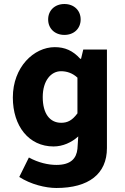

<svg xmlns="http://www.w3.org/2000/svg" viewBox="-20 -743 623 957"><path d="M261 194C422 194 513 124 513 -5V-496H395L384 -450H380C343 -491 303 -508 253 -508C149 -508 44 -409 44 -257C44 -114 124 -13 247 -13C293 -13 337 -33 370 -63L366 -1C361 46 334 79 261 79C221 79 171 68 124 42L76 139C133 176 207 194 261 194ZM285 -131C228 -131 193 -177 193 -259C193 -342 235 -388 284 -388C311 -388 340 -380 366 -356V-178C340 -143 317 -131 285 -131ZM301 -569C349 -569 382 -601 382 -646C382 -691 349 -723 301 -723C253 -723 220 -691 220 -646C220 -601 253 -569 301 -569Z"/></svg>

Font: Giro Sans Regular
Style: Bold
Weight: 700
Designer: Paul D. Hunt
Foundry: Adobe Systems Incorporated
Version: Version 1.000;PS 1.0;hotconv 1.0.88;makeotf.lib2.5.647800